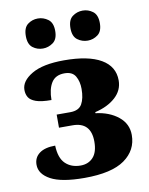

<svg xmlns="http://www.w3.org/2000/svg" viewBox="-86 -821 692 894"><g transform="rotate(-10 260.0 -374.5)"><path d="M241 10Q133 10 82 -17.5Q31 -45 31 -89Q31 -123 57 -142.5Q83 -162 132 -162Q134 -103 161.5 -76.5Q189 -50 233 -50Q270 -50 292.5 -74.5Q315 -99 315 -149Q315 -241 228 -241H164V-303H228Q269 -303 284 -329.5Q299 -356 299 -401Q299 -436 284.5 -461Q270 -486 233 -486Q190 -486 171 -455.5Q152 -425 152 -374Q104 -374 79 -383Q54 -392 45 -407Q36 -422 36 -442Q36 -484 88.5 -515Q141 -546 241 -546Q356 -546 416 -511Q476 -476 476 -410Q476 -363 439.5 -330Q403 -297 343 -283V-278Q408 -270 450 -236Q492 -202 492 -149Q492 -77 431 -33.5Q370 10 241 10ZM367 -617Q340 -617 318.5 -633Q297 -649 297 -688Q297 -727 318.5 -743Q340 -759 367 -759Q393 -759 414.5 -743Q436 -727 436 -688Q436 -649 414.5 -633Q393 -617 367 -617ZM155 -617Q128 -617 107 -633Q86 -649 86 -688Q86 -727 107 -743Q128 -759 155 -759Q181 -759 203 -743Q225 -727 225 -688Q225 -649 203 -633Q181 -617 155 -617Z"/></g></svg>

Font: Noto Serif ExtraBold
Style: Regular
Weight: 800
Designer: Monotype Design Team
Foundry: Monotype Imaging Inc.
Version: Version 2.014